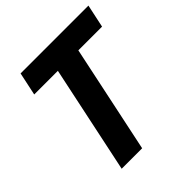

<svg xmlns="http://www.w3.org/2000/svg" viewBox="-193 -851 987 987"><g transform="rotate(-45 301.0 -357.0)"><path d="M129.9 0 253.9 -587.9H82L108.9 -713.9H602.1L575.2 -587.9H402.8L278.8 0Z"/></g></svg>

Font: Open Sans
Style: Bold Italic
Weight: 700
Italic angle: -12°
Designer: Monotype Design Team
Foundry: Monotype Imaging Inc.
Version: Version 3.003; ttfautohint (v1.8.4)